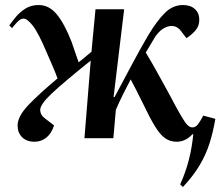

<svg xmlns="http://www.w3.org/2000/svg" viewBox="-20 -550 877 764"><path d="M432 -164H436Q465 -218 500.5 -285Q536 -352 570 -410Q605 -468 636.5 -499Q668 -530 708 -530Q738 -530 755.5 -514Q773 -498 773 -472Q773 -446 757.5 -428.5Q742 -411 722 -398L699 -428Q680 -452 650.5 -445Q621 -438 597 -403Q587 -387 576.5 -368.5Q566 -350 560 -341Q586 -298 606.5 -260.5Q627 -223 652 -178Q683 -119 700 -90Q717 -61 726.5 -52Q736 -43 745 -43Q758 -43 767 -54.5Q776 -66 789 -90L837 -77Q828 -25 814 19.5Q800 64 775 106.5Q750 149 708 194L697 184Q720 132 732 84Q744 36 749 -15L746 -16Q718 14 683 14Q657 14 637 0Q617 -14 596.5 -47.5Q576 -81 549 -138Q533 -170 521.5 -193Q510 -216 500 -234Q485 -205 470 -175.5Q455 -146 441 -113L431 0H316L341 -309Q234 -223 187 -179Q140 -135 140 -113Q140 -92 160 -78L195 -51Q185 -19 164.5 -2.5Q144 14 117 14Q86 14 68 -4Q50 -22 50 -50Q50 -87 93 -132Q136 -177 209 -238Q199 -265 188 -290Q177 -315 165 -343Q132 -421 110 -448.5Q88 -476 74 -476Q62 -476 49 -462.5Q36 -449 28 -438L17 -449Q27 -463 43 -482.5Q59 -502 81.5 -516Q104 -530 134 -530Q175 -530 205.5 -493.5Q236 -457 265 -383Q272 -362 279 -342Q286 -322 293 -302L344 -344L360 -513H474Z"/></svg>

Font: Literata 72pt SemiBold
Style: Italic
Weight: 600
Italic angle: -2°
Designer: Latin by Veronika Burian and Jose Scaglione. Greek by Irene Vlachou. Cyrillic by Vera Evstafieva
Foundry: TypeTogether
Version: Version 3.002